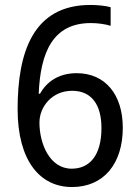

<svg xmlns="http://www.w3.org/2000/svg" viewBox="-20 -744 560 774"><path d="M51 -304C51 -95 142 10 270 10C399 10 475 -85 475 -229C475 -362 405 -449 289 -449C216 -449 168 -414 141 -366H136C143 -533 193 -651 346 -651C374 -651 403 -647 426 -640V-715C405 -721 371 -724 344 -724C112 -724 51 -531 51 -304ZM269 -64C180 -64 139 -165 139 -250C139 -313 189 -378 271 -378C349 -378 389 -322 389 -228C389 -117 341 -64 269 -64Z"/></svg>

Font: Noto Sans Lao Looped SemiCondensed
Style: Regular
Weight: 400
Width: 4
Designer: Mark Frömberg, Ben Mitchell
Foundry: The Fontpad Ltd
Version: Version 1.003